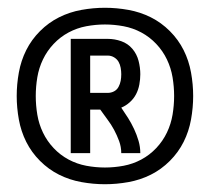

<svg xmlns="http://www.w3.org/2000/svg" viewBox="-20 -908 540 494"><path d="M162 -514V-808H257Q275 -808 292 -802Q309 -796 320.5 -782.5Q332 -769 336.5 -751.5Q341 -734 341 -717Q341 -704 338.5 -690.5Q336 -677 330 -665.5Q324 -654 314 -645Q304 -636 292 -631Q301 -618 309.5 -604.5Q318 -591 325 -576Q332 -561 336.5 -545.5Q341 -530 341 -514H292Q292 -530 286.5 -545Q281 -560 273.5 -574Q266 -588 256.5 -600.5Q247 -613 238 -626H212V-514ZM212 -669H257Q266 -669 273.5 -673Q281 -677 285 -684.5Q289 -692 290.5 -700Q292 -708 292 -717Q292 -725 290.5 -733.5Q289 -742 285 -749Q281 -756 273.5 -760.5Q266 -765 257 -765H212ZM250 -434Q220 -434 189.5 -439.5Q159 -445 132 -458.5Q105 -472 83 -494Q61 -516 47.5 -543Q34 -570 28.5 -600.5Q23 -631 23 -661Q23 -691 28.5 -721.5Q34 -752 47.5 -779Q61 -806 83 -828Q105 -850 132 -863.5Q159 -877 189.5 -882.5Q220 -888 250 -888Q280 -888 310.5 -882.5Q341 -877 368 -863.5Q395 -850 417 -828Q439 -806 452.5 -779Q466 -752 471.5 -721.5Q477 -691 477 -661Q477 -631 471.5 -600.5Q466 -570 452.5 -543Q439 -516 417 -494Q395 -472 368 -458.5Q341 -445 310.5 -439.5Q280 -434 250 -434ZM250 -477Q274 -477 298 -481.5Q322 -486 343.5 -497.5Q365 -509 382 -527Q399 -545 409.5 -567Q420 -589 424 -613Q428 -637 428 -661Q428 -685 424 -709Q420 -733 409.5 -755Q399 -777 382 -795Q365 -813 343.5 -824.5Q322 -836 298 -840.5Q274 -845 250 -845Q226 -845 202 -840.5Q178 -836 156.5 -824.5Q135 -813 118 -795Q101 -777 90.5 -755Q80 -733 76 -709Q72 -685 72 -661Q72 -637 76 -613Q80 -589 90.5 -567Q101 -545 118 -527Q135 -509 156.5 -497.5Q178 -486 202 -481.5Q226 -477 250 -477Z"/></svg>

Font: Iosevka Curly Semibold
Style: Regular
Weight: 600
Monospace: yes
Designer: Belleve Invis
Foundry: Belleve Invis
Version: Version 22.1.2; ttfautohint (v1.8.4)